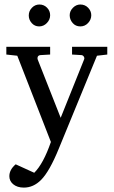

<svg xmlns="http://www.w3.org/2000/svg" viewBox="-20 -666 517 873"><path d="M467.8 -418 420.9 -412.6 248 8.3Q205.1 113.8 166.5 152.3Q131.8 187 88.4 187Q58.1 187 39.6 171.4Q22.5 156.7 22.5 135.3Q22.5 105.5 51.3 81.1L135.7 119.6Q177.2 78.6 211.4 -20.5L58.6 -412.6L8.8 -418V-453.1H208V-418L164.6 -415.5Q150.4 -414.6 150.4 -400.9Q150.4 -397.5 151.4 -395.5L255.9 -130.4L362.3 -395.5Q365.2 -401.9 361.3 -408.2Q357.9 -414.6 350.1 -415.5L307.6 -418V-453.1H467.8ZM395 -596.7Q395 -577.1 380.6 -561.5Q366.2 -545.9 345.2 -545.9Q323.7 -545.9 310.3 -561.5Q296.9 -577.1 296.9 -596.7Q296.9 -615.7 311.5 -630.6Q326.2 -645.5 345.2 -645.5Q366.7 -645.5 380.9 -630.6Q395 -615.7 395 -596.7ZM208 -596.7Q208 -576.7 193.1 -561.3Q178.2 -545.9 158.2 -545.9Q137.7 -545.9 124.3 -561Q110.8 -576.2 110.8 -595.7Q110.8 -615.7 125 -630.6Q139.2 -645.5 159.2 -645.5Q179.7 -645.5 193.8 -631.1Q208 -616.7 208 -596.7Z"/></svg>

Font: Annapurna SIL
Style: Regular
Weight: 400
Designer: Peter Martin, Annie Olsen
Foundry: SIL International
Version: Version 2.000